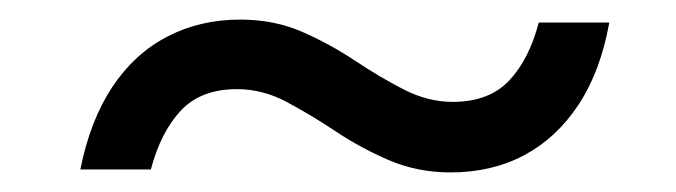

<svg xmlns="http://www.w3.org/2000/svg" viewBox="-20 -406 690 196"><path d="M440 -230Q406 -230 377 -242.5Q348 -255 322.5 -272Q297 -289 272.5 -302Q248 -315 222 -315Q185 -315 164.5 -293Q144 -271 134 -233H62Q72 -283 94.5 -317Q117 -351 150.5 -368.5Q184 -386 225 -386Q260 -386 288.5 -373.5Q317 -361 342.5 -344Q368 -327 392.5 -314.5Q417 -302 442 -302Q479 -302 499.5 -323.5Q520 -345 530 -383H602Q593 -333 570.5 -299Q548 -265 515 -247.5Q482 -230 440 -230Z"/></svg>

Font: Azeret Mono Thin Light
Style: Italic
Weight: 300
Italic angle: -12°
Version: Version 1.002